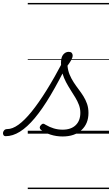

<svg xmlns="http://www.w3.org/2000/svg" viewBox="-188 -905 758 1300"><path d="M-149 17Q-160 17 -164.5 9.5Q-169 2 -167.5 -7Q-166 -16 -159 -23.5Q-152 -31 -139 -31Q-104 -31 -63 -60.5Q-22 -90 25.5 -148.5Q73 -207 127 -293.5Q181 -380 241 -494L272 -480Q210 -354 154.5 -260.5Q99 -167 47.5 -105.5Q-4 -44 -53 -13.5Q-102 17 -149 17ZM236 19Q193 19 154 6.5Q115 -6 89 -26Q81 -33 81 -41.5Q81 -50 89 -58Q97 -67 103.5 -67.5Q110 -68 121 -60Q148 -44 176.5 -35.5Q205 -27 236 -27Q293 -27 324.5 -57.5Q356 -88 356 -141Q356 -169 346.5 -194.5Q337 -220 322 -244.5Q307 -269 290.5 -295Q274 -321 259 -349Q244 -377 234.5 -409.5Q225 -442 225 -480Q225 -518 240.5 -536Q256 -554 277 -554Q291 -554 297.5 -547Q304 -540 304 -529Q304 -516 295 -499.5Q286 -483 269 -460Q272 -427 283.5 -399.5Q295 -372 311 -347.5Q327 -323 344.5 -300Q362 -277 377 -253Q392 -229 401.5 -201.5Q411 -174 411 -140Q411 -68 364 -24.5Q317 19 236 19ZM0 365H550V375H0ZM0 -20H550V0H0ZM0 -505H550V-500H0ZM0 -885H550V-875H0Z"/></svg>

Font: Playwrite AT Guides
Style: Italic
Weight: 400
Italic angle: -13.0072°
Designer: Veronika Burian, José Scaglione
Foundry: TypeTogether
Version: Version 1.002